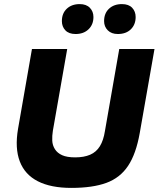

<svg xmlns="http://www.w3.org/2000/svg" viewBox="-20 -907 774 937"><path d="M328 10Q228 10 164.5 -22.5Q101 -55 76.5 -119.5Q52 -184 68 -278L136 -668H308L238 -269Q234 -244 235 -221Q236 -198 248 -179Q260 -160 283.5 -149.5Q307 -139 347 -139Q390 -139 420 -152Q450 -165 467.5 -193.5Q485 -222 492 -267L562 -668H734L662 -258Q644 -156 605 -97.5Q566 -39 499 -14.5Q432 10 328 10ZM555 -741Q524 -741 506 -759Q488 -777 488 -804Q488 -842 512 -864.5Q536 -887 575 -887Q608 -887 625 -869Q642 -851 642 -824Q642 -787 618.5 -764Q595 -741 555 -741ZM349 -741Q316 -741 299 -759Q282 -777 282 -804Q282 -842 306 -864.5Q330 -887 369 -887Q401 -887 418.5 -869Q436 -851 436 -824Q436 -787 412 -764Q388 -741 349 -741Z"/></svg>

Font: Gantari ExtraBold
Style: Italic
Weight: 800
Italic angle: -10°
Designer: Anugrah Pasau
Foundry: Lafontype
Version: Version 1.000